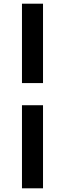

<svg xmlns="http://www.w3.org/2000/svg" viewBox="-20 -770 320 1040"><path d="M99 250H213V-200H99ZM213 -320V-750H99V-320Z"/></svg>

Font: Source Serif Pro Black
Style: Italic
Weight: 900
Italic angle: -12°
Designer: Frank Grießhammer
Foundry: Adobe Systems Incorporated
Version: Version 3.001;hotconv 1.0.111;makeotfexe 2.5.65597